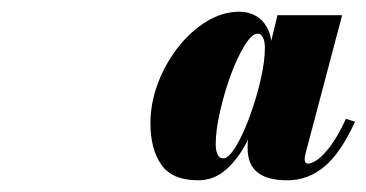

<svg xmlns="http://www.w3.org/2000/svg" viewBox="-20 -784 626 328"><path d="M318.5 -476Q274 -476 255.5 -502.8Q237 -529.5 237 -573.5Q237 -608 249.8 -641.8Q262.5 -675.5 284.2 -703.2Q306 -731 333.2 -747.5Q360.5 -764 389 -764Q404 -764 416.5 -757.2Q429 -750.5 436.8 -736Q444.5 -721.5 444.5 -697Q444.5 -685.5 440.2 -660Q436 -634.5 426.5 -603.2Q417 -572 402.5 -543Q388 -514 367 -495Q346 -476 318.5 -476ZM361.5 -513.5Q370.5 -513.5 382.8 -533.5Q395 -553.5 406.2 -584Q417.5 -614.5 425 -646.5Q432.5 -678.5 432.5 -702.5Q432.5 -713.5 429.2 -720Q426 -726.5 420 -726.5Q410.5 -726.5 398 -706.5Q385.5 -686.5 374.2 -655.8Q363 -625 355.8 -593Q348.5 -561 348.5 -537.5Q348.5 -527.5 351.5 -520.5Q354.5 -513.5 361.5 -513.5ZM471 -476Q436 -476 419.5 -489.8Q403 -503.5 403 -531Q403 -536 403.2 -540.5Q403.5 -545 404 -548L413.5 -592L430 -640.5L438.5 -694L454 -758H564.5L501.5 -520Q500.5 -515.5 500.5 -511.5Q500.5 -504.5 506.5 -504.5Q512.5 -504.5 522 -511Q531.5 -517.5 544 -533.8Q556.5 -550 571 -581L586.5 -576Q562 -522.5 534 -499.2Q506 -476 471 -476Z"/></svg>

Font: Bodoni Moda 9pt Black
Style: Italic
Weight: 900
Italic angle: -13°
Designer: Owen Earl
Foundry: indestructible type
Version: Version 2.004